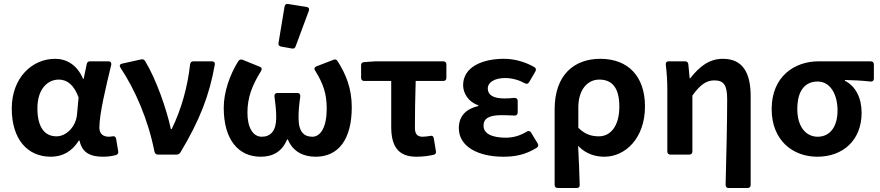

<svg xmlns="http://www.w3.org/2000/svg" viewBox="-20 -777 4424 965"><path d="M39.1 -231.4C39.1 -78.1 117.2 10.7 235.4 10.7C293.9 10.7 341.8 -15.6 376 -70.3H379.9C391.6 -11.7 431.6 10.7 497.1 10.7C525.4 10.7 546.9 6.8 563.5 2C572.3 -1 576.2 -7.8 574.2 -16.6L563.5 -80.1C561.5 -89.8 554.7 -93.8 544.9 -91.8C539.1 -90.8 533.2 -89.8 527.3 -89.8C500 -89.8 479.5 -103.5 479.5 -134.8C479.5 -206.1 512.7 -341.8 539.1 -451.2C541 -461.9 536.1 -468.8 525.4 -468.8H432.6C423.8 -468.8 418 -464.8 416 -455.1L400.4 -380.9H397.5C367.2 -452.1 313.5 -481.4 256.8 -481.4C142.6 -481.4 39.1 -387.7 39.1 -231.4ZM367.2 -203.1C362.3 -141.6 314.5 -91.8 263.7 -91.8C205.1 -91.8 168 -136.7 168 -232.4C168 -333 221.7 -377 275.4 -377C316.4 -377 351.6 -351.6 375 -287.1Z M585 -437.5C659.2 -326.2 724.6 -175.8 755.9 -16.6C757.8 -5.9 764.6 0 773.4 0H867.2C875 0 881.8 -2.9 886.7 -10.7C983.4 -171.9 1032.2 -296.9 1059.6 -452.1C1061.5 -462.9 1055.7 -468.8 1044.9 -468.8H952.1C942.4 -468.8 937.5 -463.9 935.5 -454.1C923.8 -346.7 893.6 -231.4 842.8 -127.9H838.9C817.4 -228.5 764.6 -379.9 709 -470.7C704.1 -477.5 698.2 -480.5 689.5 -478.5L592.8 -457C582 -454.1 579.1 -447.3 585 -437.5Z M1410.2 -744.1 1379.9 -561.5C1377.9 -550.8 1382.8 -544.9 1392.6 -543L1447.3 -533.2C1456.1 -531.2 1462.9 -535.2 1465.8 -543.9L1532.2 -722.7C1536.1 -733.4 1531.2 -740.2 1520.5 -742.2L1428.7 -756.8C1418.9 -758.8 1412.1 -754.9 1410.2 -744.1ZM1104.5 -235.4C1104.5 -74.2 1178.7 10.7 1290 10.7C1347.7 10.7 1396.5 -11.7 1422.9 -76.2H1426.8C1453.1 -11.7 1508.8 10.7 1566.4 10.7C1681.6 10.7 1748 -77.1 1748 -238.3C1748 -331.1 1719.7 -402.3 1676.8 -469.7C1671.9 -477.5 1665 -480.5 1656.2 -476.6L1570.3 -443.4C1560.5 -439.5 1557.6 -431.6 1563.5 -422.9C1605.5 -355.5 1622.1 -304.7 1622.1 -230.5C1622.1 -138.7 1591.8 -89.8 1549.8 -89.8C1507.8 -89.8 1480.5 -114.3 1480.5 -184.6C1480.5 -222.7 1483.4 -249 1489.3 -293C1490.2 -303.7 1484.4 -309.6 1474.6 -309.6H1374C1364.3 -309.6 1358.4 -303.7 1359.4 -293C1365.2 -249 1368.2 -222.7 1368.2 -184.6C1368.2 -119.1 1339.8 -89.8 1295.9 -89.8C1250 -89.8 1223.6 -137.7 1223.6 -210.9C1223.6 -288.1 1248 -349.6 1292 -419.9C1297.9 -429.7 1295.9 -437.5 1286.1 -441.4L1199.2 -476.6C1190.4 -479.5 1182.6 -477.5 1177.7 -469.7C1134.8 -401.4 1104.5 -313.5 1104.5 -235.4Z M1946.3 -139.6C1946.3 -46.9 1977.5 10.7 2072.3 10.7C2104.5 10.7 2134.8 6.8 2159.2 1C2168.9 -1 2172.9 -7.8 2170.9 -17.6L2160.2 -82C2158.2 -92.8 2151.4 -96.7 2141.6 -93.8C2127.9 -91.8 2116.2 -89.8 2104.5 -89.8C2079.1 -89.8 2065.4 -101.6 2065.4 -133.8C2065.4 -198.2 2066.4 -284.2 2069.3 -370.1H2208C2217.8 -370.1 2223.6 -376 2223.6 -385.7V-453.1C2223.6 -462.9 2217.8 -468.8 2208 -468.8H1867.2L1809.6 -464.8C1799.8 -463.9 1794.9 -459 1794.9 -449.2V-385.7C1794.9 -376 1800.8 -370.1 1810.5 -370.1H1946.3Z M2286.1 -132.8C2286.1 -39.1 2384.8 10.7 2509.8 10.7C2569.3 10.7 2620.1 1 2677.7 -34.2C2685.5 -40 2687.5 -46.9 2682.6 -55.7L2649.4 -110.4C2644.5 -119.1 2635.7 -121.1 2627 -115.2C2590.8 -92.8 2554.7 -85 2522.5 -85C2450.2 -85 2410.2 -106.4 2410.2 -145.5C2410.2 -181.6 2438.5 -198.2 2500 -198.2C2521.5 -198.2 2543 -197.3 2565.4 -196.3C2576.2 -195.3 2582 -202.1 2582 -211.9V-269.5C2582 -279.3 2576.2 -285.2 2565.4 -285.2C2547.9 -283.2 2531.2 -282.2 2515.6 -282.2C2459 -282.2 2431.6 -299.8 2431.6 -332C2431.6 -364.3 2467.8 -384.8 2518.6 -384.8C2553.7 -384.8 2587.9 -375 2618.2 -358.4C2627 -353.5 2634.8 -355.5 2639.6 -364.3L2670.9 -418C2675.8 -426.8 2673.8 -434.6 2666 -439.5C2620.1 -465.8 2566.4 -481.4 2512.7 -481.4C2404.3 -481.4 2307.6 -440.4 2307.6 -348.6C2307.6 -308.6 2334 -264.6 2383.8 -248V-244.1C2326.2 -230.5 2286.1 -197.3 2286.1 -132.8Z M2767.6 -227.5V152.3C2767.6 162.1 2773.4 168 2783.2 168H2878.9C2888.7 168 2894.5 162.1 2893.6 152.3C2891.6 85.9 2889.6 25.4 2885.7 -43.9C2924.8 -2.9 2972.7 10.7 3017.6 10.7C3122.1 10.7 3221.7 -81.1 3221.7 -242.2C3221.7 -391.6 3138.7 -481.4 2997.1 -481.4C2867.2 -481.4 2767.6 -402.3 2767.6 -227.5ZM3092.8 -241.2C3092.8 -139.6 3045.9 -91.8 2990.2 -91.8C2956.1 -91.8 2921.9 -99.6 2886.7 -134.8V-237.3C2886.7 -326.2 2932.6 -377 2992.2 -377C3061.5 -377 3092.8 -329.1 3092.8 -241.2Z M3634.8 -277.3C3634.8 -167 3630.9 4.9 3627 148.4C3626 161.1 3631.8 168 3641.6 168H3737.3C3747.1 168 3752.9 162.1 3752.9 152.3V-293C3752.9 -410.2 3713.9 -481.4 3613.3 -481.4C3543 -481.4 3495.1 -441.4 3449.2 -383.8H3446.3L3439.5 -454.1C3438.5 -463.9 3432.6 -468.8 3422.9 -468.8H3340.8C3330.1 -468.8 3325.2 -462.9 3326.2 -452.1C3332 -407.2 3334 -362.3 3334 -329.1V-15.6C3334 -5.9 3339.8 0 3349.6 0H3444.3C3454.1 0 3460 -5.9 3460 -15.6V-296.9C3499 -350.6 3529.3 -373 3570.3 -373C3618.2 -373 3634.8 -348.6 3634.8 -277.3Z M3858.4 -228.5C3858.4 -73.2 3962.9 10.7 4087.9 10.7C4216.8 10.7 4310.5 -72.3 4310.5 -210C4310.5 -285.2 4280.3 -343.8 4226.6 -371.1V-375C4273.4 -374 4309.6 -372.1 4355.5 -367.2C4366.2 -366.2 4372.1 -372.1 4372.1 -381.8V-453.1C4372.1 -462.9 4366.2 -468.8 4356.4 -468.8H4094.7C3972.7 -468.8 3858.4 -392.6 3858.4 -228.5ZM4189.5 -221.7C4189.5 -138.7 4150.4 -89.8 4089.8 -89.8C4029.3 -89.8 3987.3 -141.6 3987.3 -228.5C3987.3 -326.2 4029.3 -367.2 4089.8 -367.2C4154.3 -367.2 4189.5 -300.8 4189.5 -221.7Z"/></svg>

Font: Ed Sans Neue SemiBold
Style: Regular
Weight: 600
Designer: Stephen Hutchings
Version: Version 1.004;PS 001.004;hotconv 1.0.88;makeotf.lib2.5.64775